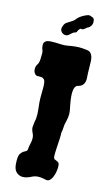

<svg xmlns="http://www.w3.org/2000/svg" viewBox="-141 -980 611 1049"><g transform="rotate(15 164.0 -455.5)"><path d="M265.6 -540Q232.4 -531.2 252.9 -426.8Q259.8 -398.4 260.3 -379.4Q260.7 -360.4 254.9 -337.9Q249 -315.4 249 -301.8Q249 -288.1 245.1 -269.5Q246.1 -249 244.6 -228Q243.2 -207 242.2 -187.5Q239.3 -139.6 241.2 -130.9Q243.2 -122.1 247.6 -119.6Q252 -117.2 257.8 -115.2Q271.5 -110.4 274.4 -102.5Q277.3 -94.7 276.9 -80.6Q276.4 -66.4 273.4 -50.8Q264.6 -13.7 249 -2.9Q240.2 2.9 231 1Q221.7 -1 210.9 -2.9Q177.7 -8.8 154.3 2.9Q96.7 34.2 65.4 2.9Q52.7 -9.8 49.8 -36.1Q45.9 -84 55.2 -97.7Q64.5 -111.3 70.8 -114.7Q77.1 -118.2 82 -121.1Q92.8 -126 92.8 -137.7Q92.8 -146.5 95.2 -156.7Q97.7 -167 99.6 -178.7Q104.5 -207 94.7 -225.6Q84 -247.1 85.4 -260.7Q86.9 -274.4 87.9 -285.2L91.8 -308.6Q93.8 -336.9 90.8 -356.9Q87.9 -377 86.4 -398.9Q85 -420.9 85.4 -440.4Q85.9 -460 85.9 -477.5Q85.9 -518.6 77.6 -526.4Q69.3 -534.2 62.5 -534.7Q55.7 -535.2 48.8 -535.2Q30.3 -533.2 25.4 -541Q14.6 -551.8 14.6 -568.4Q14.6 -585 21 -593.8Q27.3 -602.5 29.3 -613.8Q31.2 -625 31.2 -637.7Q33.2 -667 29.3 -676.3Q25.4 -685.5 23.9 -692.9Q22.5 -700.2 22.5 -707Q22.5 -735.4 62.5 -736.3Q86.9 -737.3 112.3 -735.8Q137.7 -734.4 152.3 -737.3Q203.1 -747.1 233.9 -745.1Q264.6 -743.2 273.4 -740.2Q297.9 -730.5 299.8 -686.5Q300.8 -666 300.8 -643.6Q300.8 -621.1 302.7 -597.7Q306.6 -548.8 265.6 -540ZM118.2 -857.4Q153.3 -877.9 159.7 -887.2Q166 -896.5 175.3 -903.8Q184.6 -911.1 195.3 -917Q222.7 -931.6 230.5 -928.2Q238.3 -924.8 247.1 -922.4Q255.9 -919.9 257.8 -903.8Q259.8 -887.7 252.4 -877Q245.1 -866.2 240.7 -864.7Q236.3 -863.3 231.4 -859.4Q226.6 -855.5 221.7 -851.6Q209 -841.8 203.1 -845.7Q200.2 -847.7 193.4 -840.3Q186.5 -833 184.6 -824.2Q182.6 -819.3 173.8 -817.4Q165 -815.4 151.9 -801.8Q138.7 -788.1 125 -790.5Q111.3 -793 103 -803.7Q94.7 -814.5 100.6 -832.5Q106.4 -850.6 118.2 -857.4Z"/></g></svg>

Font: Creepster
Style: Regular
Weight: 400
Designer: Font Diner, Inc
Foundry: Font Diner, Inc
Version: Version 1.002